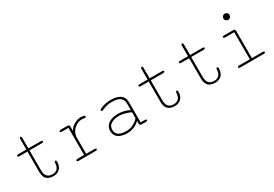

<svg xmlns="http://www.w3.org/2000/svg" viewBox="38 -1629 3637 2546"><g transform="rotate(-30 1857.0 -356.0)"><path d="M109.5 -445.5Q81 -445.5 81 -461Q81 -476 109.5 -476H228.5V-633.5Q228.5 -662 244.5 -662Q260 -662 260 -633.5V-476H446Q475 -476 475 -461Q475 -445.5 446 -445.5H260V-145.5Q260 -96.5 274.2 -68.5Q288.5 -40.5 312.8 -29.2Q337 -18 367.5 -18Q413.5 -18 441.2 -45.2Q469 -72.5 471 -131.5Q471.5 -141.5 475 -148.5Q478.5 -155.5 487.5 -155.5Q497 -155.5 499.8 -148.5Q502.5 -141.5 502.5 -131.5Q502.5 -87 485.5 -55.2Q468.5 -23.5 438.2 -6.8Q408 10 368 10Q328.5 10 296.8 -3Q265 -16 246.8 -47.8Q228.5 -79.5 228.5 -136V-445.5Z M888 -30.5H1013Q1027 -30.5 1034.2 -26.5Q1041.5 -22.5 1041.5 -15Q1041.5 -8 1034.2 -4Q1027 0 1013 0H759.5Q745.5 0 738.2 -4Q731 -8 731 -15Q731 -22.5 738.2 -26.5Q745.5 -30.5 759.5 -30.5H856.5V-445.5H759.5Q745.5 -445.5 738.2 -449.8Q731 -454 731 -461Q731 -468 738.2 -472Q745.5 -476 759.5 -476H859.5Q873.5 -476 880.8 -468.8Q888 -461.5 888 -447.5V-381.5Q916 -429 964.8 -458.2Q1013.5 -487.5 1066 -487.5Q1090 -487.5 1110 -482.5Q1130 -477.5 1130 -464.5Q1130 -457.5 1125.2 -453.8Q1120.5 -450 1112.5 -450Q1110 -450 1106 -450.5Q1102 -451 1096.5 -452Q1089 -453.5 1080.2 -454.2Q1071.5 -455 1063.5 -455Q1023.5 -455 982.8 -432.2Q942 -409.5 915 -369Q888 -328.5 888 -275Z M1719 0Q1705 0 1697.8 -6.8Q1690.5 -13.5 1690.5 -26V-73.5Q1679 -57.5 1651.8 -38.8Q1624.5 -20 1585.5 -6.8Q1546.5 6.5 1499.5 6.5Q1446.5 6.5 1404.8 -8Q1363 -22.5 1339 -53.2Q1315 -84 1315 -133.5Q1315 -179 1339.8 -211.5Q1364.5 -244 1410.5 -261.5Q1456.5 -279 1519.5 -279Q1551 -279 1586 -272Q1621 -265 1649.5 -255Q1678 -245 1690.5 -235.5V-331Q1690.5 -373.5 1674.5 -398.8Q1658.5 -424 1632.5 -436.5Q1606.5 -449 1576.8 -453Q1547 -457 1519 -457Q1484 -457 1443.8 -446.5Q1403.5 -436 1379.5 -423.5Q1373.5 -420.5 1368 -418.8Q1362.5 -417 1358.5 -417Q1351 -417 1347 -421.8Q1343 -426.5 1343 -431.5Q1343 -437 1348 -442.2Q1353 -447.5 1362.5 -452.5Q1389 -465.5 1432.8 -476.5Q1476.5 -487.5 1525.5 -487.5Q1557.5 -487.5 1591.8 -481.5Q1626 -475.5 1655.5 -459.8Q1685 -444 1703.5 -414.8Q1722 -385.5 1722 -339V-30.5H1783Q1797 -30.5 1804.2 -26.5Q1811.5 -22.5 1811.5 -15Q1811.5 -8 1804.2 -4Q1797 0 1783 0ZM1690.5 -201Q1676.5 -211.5 1645.5 -222.5Q1614.5 -233.5 1580.2 -241Q1546 -248.5 1520.5 -248.5Q1440 -248.5 1393.2 -219.2Q1346.5 -190 1346.5 -133.5Q1346.5 -92 1367.5 -68Q1388.5 -44 1423.8 -34Q1459 -24 1501.5 -24Q1548 -24 1586.5 -39.5Q1625 -55 1652 -76Q1679 -97 1690.5 -112.5Z M1966.5 -445.5Q1938 -445.5 1938 -461Q1938 -476 1966.5 -476H2085.5V-633.5Q2085.5 -662 2101.5 -662Q2117 -662 2117 -633.5V-476H2303Q2332 -476 2332 -461Q2332 -445.5 2303 -445.5H2117V-145.5Q2117 -96.5 2131.2 -68.5Q2145.5 -40.5 2169.8 -29.2Q2194 -18 2224.5 -18Q2270.5 -18 2298.2 -45.2Q2326 -72.5 2328 -131.5Q2328.5 -141.5 2332 -148.5Q2335.5 -155.5 2344.5 -155.5Q2354 -155.5 2356.8 -148.5Q2359.5 -141.5 2359.5 -131.5Q2359.5 -87 2342.5 -55.2Q2325.5 -23.5 2295.2 -6.8Q2265 10 2225 10Q2185.5 10 2153.8 -3Q2122 -16 2103.8 -47.8Q2085.5 -79.5 2085.5 -136V-445.5Z M2585.5 -445.5Q2557 -445.5 2557 -461Q2557 -476 2585.5 -476H2704.5V-633.5Q2704.5 -662 2720.5 -662Q2736 -662 2736 -633.5V-476H2922Q2951 -476 2951 -461Q2951 -445.5 2922 -445.5H2736V-145.5Q2736 -96.5 2750.2 -68.5Q2764.5 -40.5 2788.8 -29.2Q2813 -18 2843.5 -18Q2889.5 -18 2917.2 -45.2Q2945 -72.5 2947 -131.5Q2947.5 -141.5 2951 -148.5Q2954.5 -155.5 2963.5 -155.5Q2973 -155.5 2975.8 -148.5Q2978.5 -141.5 2978.5 -131.5Q2978.5 -87 2961.5 -55.2Q2944.5 -23.5 2914.2 -6.8Q2884 10 2844 10Q2804.5 10 2772.8 -3Q2741 -16 2722.8 -47.8Q2704.5 -79.5 2704.5 -136V-445.5Z M3231.5 -30.5H3394V-445.5H3258.5Q3244.5 -445.5 3238 -449.8Q3231.5 -454 3231.5 -461Q3231.5 -468 3238 -472Q3244.5 -476 3258.5 -476H3397Q3425.5 -476 3425.5 -447.5V-30.5H3588Q3602 -30.5 3608.5 -26.5Q3615 -22.5 3615 -15Q3615 -8 3608.5 -4Q3602 0 3588 0H3231.5Q3217.5 0 3211.2 -4Q3205 -8 3205 -15Q3205 -22.5 3211.2 -26.5Q3217.5 -30.5 3231.5 -30.5ZM3361 -674.5Q3361 -687.5 3367.2 -698.2Q3373.5 -709 3384.5 -715.2Q3395.5 -721.5 3408.5 -721.5Q3421.5 -721.5 3432.2 -715.2Q3443 -709 3449.2 -698.2Q3455.5 -687.5 3455.5 -674.5Q3455.5 -661.5 3449.2 -650.5Q3443 -639.5 3432.2 -633.2Q3421.5 -627 3408.5 -627Q3395.5 -627 3384.5 -633.2Q3373.5 -639.5 3367.2 -650.5Q3361 -661.5 3361 -674.5Z"/></g></svg>

Font: Sono ExtraLight Monospace ExtraLight
Style: Regular
Weight: 250
Version: Version 2.112